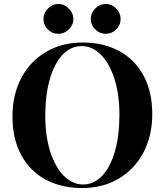

<svg xmlns="http://www.w3.org/2000/svg" viewBox="-20 -937 833 971"><path d="M750 -360Q750 -250 705 -165Q660 -80 579.5 -33Q499 14 396 14Q290 14 210.5 -29Q131 -72 87 -153.5Q43 -235 43 -348Q43 -458 88 -543Q133 -628 213.5 -675Q294 -722 397 -722Q503 -722 582.5 -679Q662 -636 706 -554.5Q750 -473 750 -360ZM209 -352Q209 -248 234.5 -169Q260 -90 303.5 -47Q347 -4 400 -4Q455 -4 497 -48.5Q539 -93 561.5 -173Q584 -253 584 -356Q584 -460 558.5 -539Q533 -618 489.5 -661Q446 -704 393 -704Q338 -704 296 -659.5Q254 -615 231.5 -535Q209 -455 209 -352ZM351 -841Q351 -811 328 -788.5Q305 -766 275 -766Q244 -766 222 -788Q200 -810 200 -841Q200 -871 222.5 -894Q245 -917 275 -917Q305 -917 328 -894Q351 -871 351 -841ZM590 -841Q590 -810 567.5 -788Q545 -766 515 -766Q484 -766 461.5 -788Q439 -810 439 -841Q439 -871 461.5 -894Q484 -917 515 -917Q545 -917 567.5 -894Q590 -871 590 -841Z"/></svg>

Font: Playfair Display SC
Style: Bold
Weight: 700
Designer: Claus Eggers Sørensen
Foundry: Claus Eggers Sørensen
Version: Version 1.200; ttfautohint (v1.6)